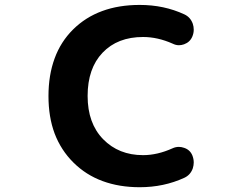

<svg xmlns="http://www.w3.org/2000/svg" viewBox="-20 -785 1040 795"><path d="M558.6 -9.8Q473.6 -9.8 404.8 -35.2Q335.9 -60.5 284.2 -111.8Q232.4 -163.1 206.1 -232.4Q180.7 -300.8 180.7 -387.2Q180.7 -473.6 206.1 -543Q231.4 -612.3 282.7 -663.1Q334 -713.9 403.3 -739.3Q471.7 -764.6 558.6 -764.6Q659.2 -764.6 743.2 -725.6Q768.6 -713.9 778.3 -686.5Q782.2 -674.8 782.2 -662.1Q782.2 -647.5 776.4 -633.8Q766.6 -610.4 742.2 -601.6Q731.4 -597.7 720.7 -597.7Q708 -597.7 694.3 -604.5Q632.8 -631.8 572.3 -631.8Q466.8 -631.8 404.8 -566.9Q342.8 -502 342.8 -387.7Q342.8 -274.4 407.2 -208.5Q471.7 -142.6 572.3 -142.6Q631.8 -142.6 694.3 -170.9Q707 -176.8 720.7 -176.8Q731.4 -176.8 742.2 -172.9Q766.6 -165 776.4 -141.6Q782.2 -127 782.2 -112.3Q782.2 -100.6 778.3 -87.9Q768.6 -60.5 743.2 -48.8Q658.2 -9.8 558.6 -9.8Z"/></svg>

Font: Rounded-X Mgen+ 2m bold
Style: Bold
Weight: 700
Designer: [Source Han Sans]
Ryoko NISHIZUKA  (kana & ideographs); Paul D. Hunt (Latin, Greek & Cyrillic); Wenlong ZHANG  (bopomofo
Version: Version 1.059.20150602